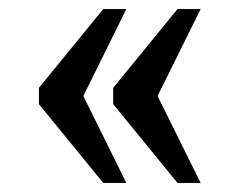

<svg xmlns="http://www.w3.org/2000/svg" viewBox="-20 -482 529 424"><path d="M372 -78 230 -252V-288L372 -462H423L328 -270L423 -78ZM208 -78 66 -252V-288L208 -462H259L164 -270L259 -78Z"/></svg>

Font: Noto Serif Georgian SemiCondensed Medium
Style: Regular
Weight: 500
Width: 4
Designer: Monotype Design Team, Akaki Razmadze
Foundry: Google LLC
Version: Version 2.003; ttfautohint (v1.8.4.7-5d5b)